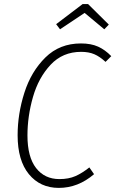

<svg xmlns="http://www.w3.org/2000/svg" viewBox="-20 -906 563 937"><path d="M523 -632 495 -604Q467 -630 440 -641.5Q413 -653 376 -653Q286 -653 227 -590Q168 -527 141 -433Q114 -339 114 -245Q114 -140 156 -86Q198 -32 270 -32Q315 -32 348 -46.5Q381 -61 416 -89L439 -56Q361 11 267 11Q176 11 121 -56Q66 -123 66 -246Q66 -350 99 -453.5Q132 -557 201.5 -625.5Q271 -694 375 -694Q424 -694 458.5 -678.5Q493 -663 523 -632ZM273 -763 254 -788 383 -886H410L511 -786L489 -763L393 -843Z"/></svg>

Font: Fira Sans Condensed ExtraLight
Style: Italic
Weight: 275
Width: 3
Italic angle: -8°
Designer: Carrois Corporate & Edenspiekermann AG
Foundry: Carrois Corporate GbR & Edenspiekermann AG
Version: Version 4.203